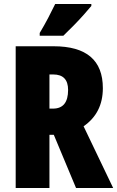

<svg xmlns="http://www.w3.org/2000/svg" viewBox="-20 -947 590 967"><path d="M250 -714Q498 -714 498 -503Q498 -378 401 -311L550 0H363L251 -268H229V0H59V-714ZM248 -572H229V-400H247Q323 -400 323 -494Q323 -572 248 -572ZM440 -917Q426 -900 402.5 -873.5Q379 -847 351.5 -819Q324 -791 299 -767H180V-781Q204 -821 223 -857.5Q242 -894 258 -927H440Z"/></svg>

Font: Noto Sans Sinhala ExtraCondensed Black
Style: Regular
Weight: 900
Width: 2
Designer: Jelle Bosma - Monotype Design Team
Foundry: Monotype Imaging Inc.
Version: Version 2.006; ttfautohint (v1.8.4.7-5d5b)